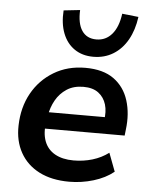

<svg xmlns="http://www.w3.org/2000/svg" viewBox="-54 -799 665 854"><g transform="rotate(5 278.5 -372.5)"><path d="M287 10Q208 10 152.5 -18.5Q97 -47 68 -99Q39 -151 41 -220Q43 -301 78 -364Q113 -427 174.5 -464Q236 -501 315 -501Q395 -501 442.5 -466.5Q490 -432 508.5 -373Q527 -314 518 -243L515 -216H141L151 -290H436L418 -274Q425 -315 415.5 -346.5Q406 -378 381 -397Q356 -416 314 -416Q270 -416 239.5 -396Q209 -376 191 -344Q173 -312 167 -275L162 -246Q154 -196 167.5 -160Q181 -124 214.5 -105Q248 -86 298 -86Q342 -86 382 -98Q422 -110 454 -134L485 -52Q448 -22 395 -6Q342 10 287 10ZM345 -553Q296 -553 261 -577Q226 -601 209 -644.5Q192 -688 196 -747L269 -755Q266 -695 287.5 -663Q309 -631 352 -631Q394 -631 421.5 -663Q449 -695 457 -755L530 -747Q522 -688 497.5 -644.5Q473 -601 434 -577Q395 -553 345 -553Z"/></g></svg>

Font: Nunito Sans 11pt
Style: Bold Italic
Weight: 700
Italic angle: -9°
Version: Version 3.101;gftools[0.9.27]